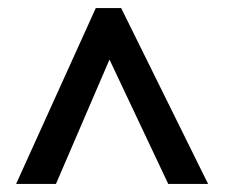

<svg xmlns="http://www.w3.org/2000/svg" viewBox="-20 -739 558 477"><path d="M218 -719H281L497 -282H398L252 -591L119 -282H20Z"/></svg>

Font: Noto Sans Gurmukhi UI SemiCondensed SemiBold
Style: Regular
Weight: 600
Width: 4
Designer: Jelle Bosma - Monotype Design Team
Foundry: Monotype Imaging Inc.
Version: Version 2.004; ttfautohint (v1.8.4.7-5d5b)